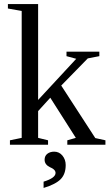

<svg xmlns="http://www.w3.org/2000/svg" viewBox="-20 -714 540 947"><path d="M168 -221 356 -424 308 -437V-459H470V-437L413 -426L282 -292L450 -33L500 -22V0H312V-22L354 -34L228 -232L168 -166V-34L217 -22V0H29V-22L87 -34V-660L19 -672V-694H168ZM248 34H247Q272 34 288 53.5Q304 73 304 100Q304 144 280 169Q255 195 195 213V182Q254 164 254 139Q254 135 252.5 131.5Q251 128 249.5 126Q248 124 244.5 121Q241 118 239 117Q237 116 232.5 113.5Q228 111 227 111Q200 98 200 74Q200 55 213.5 44.5Q227 34 248 34Z"/></svg>

Font: Libra Serif Modern
Style: Regular
Weight: 400
Designer: Stefan Peev, Context Ltd
Foundry: Stefan Peev, Context Ltd
Version: Version 1.000